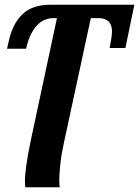

<svg xmlns="http://www.w3.org/2000/svg" viewBox="-20 -556 591 816"><path d="M88 240Q87 235 86.5 228.5Q86 222 86 215Q86 188 92 145Q98 102 111 40L222 -479H208Q163 -479 133.5 -444Q104 -409 91 -349H10L13 -363Q27 -433 54 -470.5Q81 -508 116 -522Q151 -536 192 -536H551L513 -352H446L453 -392Q454 -400 455 -407.5Q456 -415 456 -422Q456 -479 398 -479H366L252 49Q241 99 236.5 140.5Q232 182 232 212Q232 221 232.5 228.5Q233 236 234 240Z"/></svg>

Font: Noto Serif SemiCondensed
Style: Bold Italic
Weight: 700
Width: 4
Italic angle: -12°
Designer: Monotype Design Team
Foundry: Monotype Imaging Inc.
Version: Version 2.014